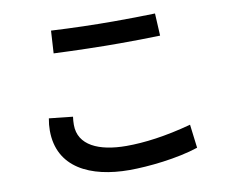

<svg xmlns="http://www.w3.org/2000/svg" viewBox="-82 -819 1164 973"><g transform="rotate(-10 500.0 -332.5)"><path d="M239 -715 232 -599C347 -594 466 -591 570 -591C636 -591 724 -592 779 -594L773 -709C715 -707 628 -706 558 -706C459 -706 348 -709 239 -715ZM145 -217C145 -26 308 50 509 50C605 50 758 34 865 -2L850 -123C717 -87 606 -73 515 -73C373 -73 270 -119 270 -224C270 -238 271 -252 273 -266L151 -279C147 -258 145 -237 145 -217Z"/></g></svg>

Font: KT Kiyosuna Sans Bold
Style: Regular
Weight: 700
Designer: [Zen Kaku Gothic] Yoshimichi Ohira
Version: Version 1.010;Glyphs 3.1.2 (3151)